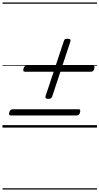

<svg xmlns="http://www.w3.org/2000/svg" viewBox="-20 -1030 803 1550"><path d="M372 -232Q355 -232 350 -237.5Q345 -243 348 -255L495 -697Q498 -710 504.5 -713.5Q511 -717 524 -717Q541 -717 546.5 -712Q552 -707 548 -694L402 -253Q398 -242 392 -237Q386 -232 372 -232ZM67 -98Q57 -98 54 -104Q51 -110 55 -124Q62 -148 82 -148H614Q625 -148 627 -141.5Q629 -135 626 -122Q619 -98 600 -98ZM182 -451Q172 -451 169 -457Q166 -463 170 -477Q177 -501 197 -501H729Q740 -501 742 -494.5Q744 -488 741 -475Q734 -451 715 -451ZM0 490H763V500H0ZM0 -20H763V0H0ZM0 -505H763V-500H0ZM0 -1010H763V-1000H0Z"/></svg>

Font: Playwrite AU VIC Guides
Style: Regular
Weight: 400
Designer: Veronika Burian, José Scaglione
Foundry: TypeTogether
Version: Version 1.003